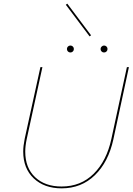

<svg xmlns="http://www.w3.org/2000/svg" viewBox="-20 -1025 729 1050"><path d="M107 -196Q107 -226 115 -266L201 -658H212L126 -264Q118 -226 118 -196Q118 -107 172 -56Q226 -5 317 -5Q422 -5 492.5 -75Q563 -145 589 -265L674 -658H685L600 -263Q573 -139 499 -67Q425 5 317 5Q222 5 164.5 -49.5Q107 -104 107 -196ZM346 -757Q346 -765 351.5 -770.5Q357 -776 365 -776Q373 -776 378.5 -770.5Q384 -765 384 -757Q384 -749 378.5 -743.5Q373 -738 365 -738Q357 -738 351.5 -743.5Q346 -749 346 -757ZM530 -757Q530 -765 536 -770.5Q542 -776 549 -776Q557 -776 562.5 -770.5Q568 -765 568 -757Q568 -749 562.5 -743.5Q557 -738 549 -738Q541 -738 535.5 -743.5Q530 -749 530 -757ZM340 -999 348 -1005 478 -832 470 -826Z"/></svg>

Font: Ysabeau Hairline
Style: Italic
Weight: 100
Italic angle: -12°
Designer: Christian Thalmann (Catharsis Fonts)
Version: Version 0.003